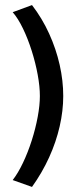

<svg xmlns="http://www.w3.org/2000/svg" viewBox="-20 -698 319 756"><path d="M30 -650Q51 -626 70.5 -585.5Q90 -545 105 -497.5Q120 -450 128.5 -403.5Q137 -357 137 -320Q137 -284 128.5 -238Q120 -192 105 -145Q90 -98 70.5 -57Q51 -16 30 11L106 38Q146 -18 173.5 -78.5Q201 -139 215 -200.5Q229 -262 229 -320Q229 -380 215 -442.5Q201 -505 173.5 -565.5Q146 -626 106 -678Z"/></svg>

Font: Catamaran Thin Medium
Style: Regular
Weight: 500
Version: Version 2.000